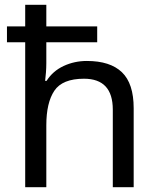

<svg xmlns="http://www.w3.org/2000/svg" viewBox="-20 -780 658 800"><path d="M173 -760V-670H385V-604H173V-517Q173 -498 171.5 -478.5Q170 -459 168 -443H174Q200 -484 245 -505Q290 -526 342 -526Q439 -526 488 -479Q537 -432 537 -329V0H450V-323Q450 -452 330 -452Q240 -452 206.5 -402Q173 -352 173 -258V0H85V-604H9V-670H85V-760Z"/></svg>

Font: Noto Sans Tai Le
Style: Regular
Weight: 400
Designer: Monotype Design Team
Foundry: Monotype Imaging Inc.
Version: Version 2.002; ttfautohint (v1.8.4.7-5d5b)